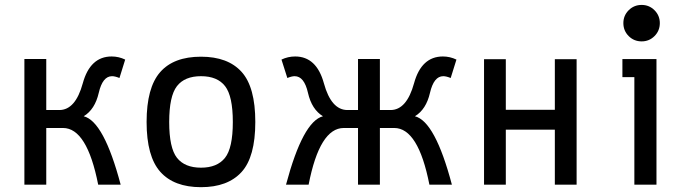

<svg xmlns="http://www.w3.org/2000/svg" viewBox="-20 -754 2801 784"><path d="M472.7 0H380.9Q335.4 -231.4 237.3 -231.4H168.9V0H79.6V-513.2H168.9V-304.7H222.2Q288.1 -304.7 318.1 -414.1Q348.1 -523.4 436 -523.4Q464.8 -523.4 491.2 -510.7L467.8 -435.5Q449.7 -442.9 437.5 -442.9Q398.9 -442.9 383.3 -375Q367.7 -307.1 321.8 -279.3Q404.3 -258.3 472.7 0Z M800.8 10.3Q690.4 10.3 634.5 -52.5Q578.6 -115.2 578.6 -255.9Q578.6 -396 633.8 -459.2Q689 -522.5 800.8 -522.5Q910.6 -522.5 966.6 -460.4Q1022.5 -398.4 1022.5 -255.9Q1022.5 -112.8 966.1 -51.3Q909.7 10.3 800.8 10.3ZM800.8 -69.3Q866.7 -69.3 898.7 -109.4Q930.7 -149.4 930.7 -255.9Q930.7 -361.3 899.2 -402.1Q867.7 -442.9 800.8 -442.9Q733.9 -442.9 702.4 -402.1Q670.9 -361.3 670.9 -255.9Q670.9 -149.9 702.6 -109.6Q734.4 -69.3 800.8 -69.3Z M1531.2 -304.7H1574.7Q1640.6 -304.7 1670.7 -414.1Q1700.7 -523.4 1788.6 -523.4Q1817.4 -523.4 1843.8 -510.7L1820.3 -435.5Q1802.2 -442.9 1790 -442.9Q1751.5 -442.9 1735.8 -375Q1720.2 -307.1 1674.3 -279.3Q1756.8 -258.3 1825.2 0H1733.4Q1688 -231.4 1589.8 -231.4H1531.2V0H1441.9V-231.4H1383.8Q1285.2 -231.4 1240.2 0H1147.9Q1216.8 -258.3 1298.8 -279.3Q1252.9 -307.1 1237.5 -375Q1222.2 -442.9 1183.1 -442.9Q1171.4 -442.9 1153.3 -435.5L1129.4 -510.7Q1155.8 -523.4 1185.1 -523.4Q1272.5 -523.4 1302.5 -414.1Q1332.5 -304.7 1398.9 -304.7H1441.9V-513.2H1531.2Z M2334.5 0H2245.6V-224.6H2045.4V0H1956.5V-512.2H2045.4V-305.7H2245.6V-512.2H2334.5Z M2600.1 -585Q2568.8 -585 2547.1 -606.7Q2525.4 -628.4 2525.4 -659.7Q2525.4 -690.4 2547.1 -712.2Q2568.8 -733.9 2600.1 -733.9Q2630.9 -733.9 2652.6 -712.2Q2674.3 -690.4 2674.3 -659.7Q2674.3 -628.4 2652.6 -606.7Q2630.9 -585 2600.1 -585ZM2660.6 0H2570.3V-439H2521.5V-512.7H2660.6Z"/></svg>

Font: Cadman
Style: Regular
Weight: 400
Designer: Paul James MIller
Foundry: High-Logic / Made with FontCreator
Version: Version 2.114;March 28, 2021;FontCreator 13.0.0.2683 64-bit